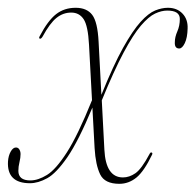

<svg xmlns="http://www.w3.org/2000/svg" viewBox="-31 -452 490 481"><path d="M216 -347.5 223 -214.5Q253 -288.5 277.2 -332Q301.5 -375.5 321.2 -397.2Q341 -419 357.8 -425.8Q374.5 -432.5 389.5 -432.5Q412.5 -432.5 426.2 -418Q440 -403.5 439 -380.5Q438.5 -357.5 432 -344Q425.5 -330.5 418 -330.5Q406 -330.5 407 -346.5Q407 -359 413.2 -373.2Q419.5 -387.5 419.5 -404.5Q419.5 -425.5 388 -425.5Q373.5 -425.5 357.5 -418Q341.5 -410.5 322 -387.8Q302.5 -365 278.5 -320Q254.5 -275 224 -200.5L230.5 -77Q234 -7.5 277 -7.5Q293 -7.5 308.2 -18Q323.5 -28.5 343.5 -66Q346 -71 348.5 -70Q352 -69 350 -64.5Q330 -23 310.8 -7.2Q291.5 8.5 268 8.5Q231.5 8.5 220 -15Q208.5 -38.5 206 -81L200.5 -182.5Q165.5 -98.5 137.8 -58.2Q110 -18 87.2 -5.5Q64.5 7 44 7Q-14 7 -11 -47.5Q-10 -62 -4.2 -72.2Q1.5 -82.5 9 -82.5Q14.5 -82.5 17.5 -77.5Q20.5 -72.5 20.5 -66Q20.5 -57 17.8 -45.8Q15 -34.5 15 -24Q15 0 45 0Q64.5 0 86.8 -13.8Q109 -27.5 136.5 -70.2Q164 -113 199.5 -201L192 -340Q189.5 -387.5 178.5 -404Q167.5 -420.5 147.5 -420.5Q127 -420.5 110.5 -407.2Q94 -394 75.5 -360Q72 -354.5 69 -355Q65.5 -356 68.5 -361.5Q89 -400.5 109.5 -416.5Q130 -432.5 158.5 -432.5Q186.5 -432.5 200 -414.8Q213.5 -397 216 -347.5Z"/></svg>

Font: Fraunces 144pt S000 Thin
Style: Italic
Weight: 100
Italic angle: -16°
Version: Version 1.000; ttfautohint (v1.8.3)